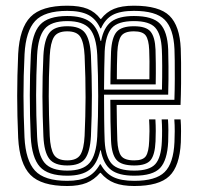

<svg xmlns="http://www.w3.org/2000/svg" viewBox="-20 -628 674 657"><path d="M210.2 8.5Q121.5 8.5 84.1 -29.6Q46.8 -67.8 42.2 -156Q38.8 -233 38.8 -299.8Q38.8 -366.5 42.2 -443.8Q47 -532 84.4 -570.2Q121.8 -608.5 210.2 -608.5Q252.5 -608.5 279.1 -597.9Q305.8 -587.2 323.8 -563.2H325.8Q343.8 -586.8 369.9 -597.6Q396 -608.5 438.2 -608.5Q524.8 -608.5 560 -574Q595.2 -539.5 598.5 -461.5Q599.2 -445.5 599.6 -413.4Q600 -381.2 599.6 -342.8Q599.2 -304.2 597.8 -269H379.2Q379.5 -234 380.1 -200.4Q380.8 -166.8 381.5 -147.8Q383.2 -109.8 394.6 -94.5Q406 -79.2 439.5 -79.2Q469.2 -79.2 479.1 -93.6Q489 -108 490.5 -145.5Q491.5 -163.2 491.5 -179.2Q491.5 -195.2 490.2 -219.5H511.8Q513 -197.8 513 -179.8Q513 -161.8 512.2 -144.2Q510.2 -98.5 495.4 -80.1Q480.5 -61.8 439.5 -61.8Q395.8 -61.8 379 -80.5Q362.2 -99.2 360 -146Q358.8 -173.5 358.1 -212.6Q357.5 -251.8 357.5 -286.5H576.8Q578 -322 578.1 -357.8Q578.2 -393.5 577.9 -421Q577.5 -448.5 577 -460Q573.8 -530.2 543.5 -560.5Q513.2 -590.8 438.2 -590.8Q391.5 -590.8 365.6 -576.9Q339.8 -563 325.8 -531H323.2Q308.8 -563 282.4 -576.9Q256 -590.8 210.2 -590.8Q132.2 -590.8 100.2 -556.1Q68.2 -521.5 64 -443Q60.2 -365.2 60.4 -299.8Q60.5 -234.2 63.8 -158.2Q67.8 -78.8 99.8 -44Q131.8 -9.2 210.2 -9.2Q253.2 -9.2 279.2 -22.5Q305.2 -35.8 322 -65.8H324.5Q341 -35.2 367.6 -22.2Q394.2 -9.2 439.5 -9.2Q512.8 -9.2 543.2 -39.1Q573.8 -69 577 -142Q577.8 -157.8 577.9 -178.9Q578 -200 576.5 -219.5H598Q599.5 -200.5 599.5 -179.1Q599.5 -157.8 598.8 -141Q594.8 -59.2 559.4 -25.4Q524 8.5 439.5 8.5Q398.8 8.5 371.9 -1.9Q345 -12.2 324.5 -36.5H322.5Q302.2 -12.8 275.9 -2.1Q249.5 8.5 210.2 8.5ZM210.2 -26.8Q143.8 -26.8 116.4 -57.4Q89 -88 85.2 -159.8Q82 -234.2 82 -302.6Q82 -371 85.5 -440.8Q89.2 -512.2 116.6 -542.8Q144 -573.2 210.2 -573.2Q261 -573.2 287.8 -553.5Q314.5 -533.8 324 -488H326Q334.8 -534.2 360.8 -553.8Q386.8 -573.2 438.2 -573.2Q502.5 -573.2 527.8 -546.6Q553 -520 555.5 -459.2Q556 -444.8 556.5 -401.5Q557 -358.2 555.5 -304H336Q336 -264.8 336.5 -219.1Q337 -173.5 338.2 -145Q341.2 -90 362.8 -67.1Q384.2 -44.2 439.5 -44.2Q491.5 -44.2 511.5 -66.5Q531.5 -88.8 533.8 -143.5Q535.8 -182.2 533.2 -219.5H554.8Q557.2 -184.8 555.5 -143Q552.5 -79.5 527.8 -53.1Q503 -26.8 439.5 -26.8Q386.2 -26.8 360 -46.8Q333.8 -66.8 325 -113.5H323Q312.5 -67 286.2 -46.9Q260 -26.8 210.2 -26.8ZM210.2 -44.2Q264 -44.2 286.6 -70.8Q309.2 -97.2 312.8 -160.8Q316 -228.2 316 -298.6Q316 -369 312.8 -440Q309.5 -503.8 286.8 -529.8Q264 -555.8 210.2 -555.8Q154.5 -555.8 132.4 -528.6Q110.2 -501.5 107 -439Q103.8 -371.2 103.6 -302.2Q103.5 -233.2 107 -160.5Q110 -97.8 132.4 -71Q154.8 -44.2 210.2 -44.2ZM336 -321.5H534.2Q535.2 -363.8 535 -402.5Q534.8 -441.2 533.8 -458.2Q531.5 -511 511.2 -533.4Q491 -555.8 438.2 -555.8Q383.2 -555.8 362.2 -531.8Q341.2 -507.8 338.2 -452.8Q337.2 -429.2 336.8 -395.5Q336.2 -361.8 336 -321.5ZM210.2 -61.8Q166 -61.8 148.5 -84.8Q131 -107.8 128.5 -161.8Q125.5 -231 125.2 -297.9Q125 -364.8 128.5 -438.2Q131.5 -492 148.6 -515.1Q165.8 -538.2 210.2 -538.2Q254.2 -538.2 271.2 -515.2Q288.2 -492.2 291.2 -438.5Q294.2 -369.2 294.4 -301.8Q294.5 -234.2 291.2 -162.2Q288.2 -108.5 271.2 -85.1Q254.2 -61.8 210.2 -61.8ZM357.8 -339.2Q357.8 -354 358.1 -375.5Q358.5 -397 359 -417.9Q359.5 -438.8 360 -451.5Q362.5 -499.8 379.1 -519Q395.8 -538.2 438.2 -538.2Q480 -538.2 495.2 -519.8Q510.5 -501.2 512.2 -457.8Q512.8 -441.2 513.1 -410.9Q513.5 -380.5 512.8 -339.2ZM210.2 -79.2Q243.2 -79.2 255.2 -98.8Q267.2 -118.2 269.5 -163.2Q272.5 -228.2 272.8 -294.2Q273 -360.2 269.5 -437.5Q267.2 -482.2 255.2 -501.5Q243.2 -520.8 210.2 -520.8Q176.5 -520.8 164.5 -501.1Q152.5 -481.5 150.2 -437Q146.5 -361.2 146.8 -298.8Q147 -236.2 150.2 -162.8Q152.2 -118.8 164.2 -99Q176.2 -79.2 210.2 -79.2ZM379.8 -356.8H491.2Q491.8 -392.5 491.5 -417.9Q491.2 -443.2 490.5 -457.5Q489 -492.5 478.6 -506.6Q468.2 -520.8 438.2 -520.8Q405.8 -520.8 394.6 -504.8Q383.5 -488.8 381.5 -449.8Q380.8 -429.8 380.2 -405.1Q379.8 -380.5 379.8 -356.8Z"/></svg>

Font: Big Shoulders Inline Display
Style: Bold
Weight: 700
Designer: Patric King
Foundry: XO Type Co
Version: Version 1.000